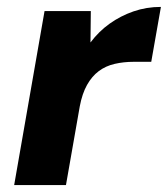

<svg xmlns="http://www.w3.org/2000/svg" viewBox="-20 -536 486 556"><path d="M21 0 109 -504H243L242 -413Q266 -445 297.5 -467.5Q329 -490 366.5 -503Q404 -516 446 -516L418 -357H367Q338 -357 312 -351Q286 -345 266 -330Q246 -315 232 -290Q218 -265 211 -228L171 0Z"/></svg>

Font: DM Sans Black
Style: Italic
Weight: 900
Italic angle: -10°
Designer: Colophon Foundry, Jonny Pinhorn
Foundry: Colophon Foundry
Version: Version 4.004;gftools[0.9.30]